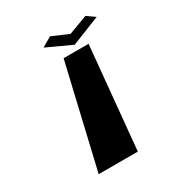

<svg xmlns="http://www.w3.org/2000/svg" viewBox="-166 -821 884 939"><g transform="rotate(-30 276.0 -351.5)"><path d="M251 -703 196 -671 335 -607 496 -671 451 -703 344 -663ZM396 -577H255L120 0H341Z"/></g></svg>

Font: Hussar Milosc
Style: Bold
Weight: 700
Foundry: Cannot Into Space Fonts
Version: Version 1.02